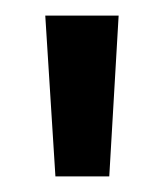

<svg xmlns="http://www.w3.org/2000/svg" viewBox="-20 -775 210 246"><path d="M51 -549 38 -755H132L120 -549Z"/></svg>

Font: DMSans_18ptMedium
Style: Regular
Weight: 500
Designer: Colophon Foundry, Jonny Pinhorn
Foundry: Colophon Foundry
Version: Version 4.004;gftools[0.9.30]